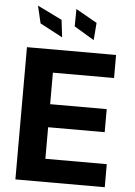

<svg xmlns="http://www.w3.org/2000/svg" viewBox="-62 -1006 738 1052"><g transform="rotate(5 306.5 -479.5)"><path d="M63.2 0V-727.3H553.3V-600.5H217V-427.2H528.1V-300.4H217V-126.8H554.7V0ZM250.4 -797.6 126.1 -863.6 103.7 -959.2 239 -893.1ZM424 -797.6 313.9 -863.6 315 -959.2 431.5 -893.1Z"/></g></svg>

Font: Inter Zeller
Style: Bold
Weight: 700
Designer: Rasmus Andersson; Joe Bland
Foundry: zeller
Version: Version 3.015;git-dec3a8cb1